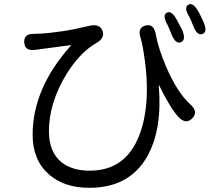

<svg xmlns="http://www.w3.org/2000/svg" viewBox="-20 -832 1040 918"><path d="M407 66Q286 66 213 1Q136 -67 136 -188Q136 -409 318 -613Q321 -617 316 -616L151 -594Q99 -586 96 -628Q93 -670 139 -670Q144 -670 169 -671Q214 -673 288 -684Q313 -688 338 -693L409 -709Q458 -719 470 -685Q483 -650 440 -626Q362 -581 298 -478Q214 -340 214 -205Q214 -106 273 -57Q324 -16 409 -16Q580 -16 645 -183Q709 -345 663 -604Q659 -628 652 -651Q636 -700 676 -710Q716 -720 725 -667Q736 -604 773 -516Q828 -388 890 -333Q930 -297 899 -266Q869 -235 833 -273Q794 -315 741 -424Q739 -428 739 -423Q757 -216 685 -86Q600 66 407 66ZM845 -630Q819 -620 800 -668Q784 -708 781 -713Q755 -758 777 -771Q800 -784 825 -738Q849 -693 851 -689Q871 -641 845 -630ZM949 -670Q923 -659 904 -708Q889 -746 885 -752Q858 -796 880 -809Q902 -823 928 -778Q936 -765 952 -729Q974 -681 949 -670Z"/></svg>

Font: Resource Han Rounded CN
Style: Regular
Weight: 400
Designer: Cyano Hao (round all glyphs); Ryoko NISHIZUKA  (kana, bopomofo & ideographs); Paul D. Hunt (Latin, Greek & Cyrillic); Sa
Foundry: Cyano Hao
Version: 0.990